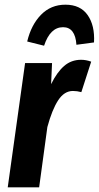

<svg xmlns="http://www.w3.org/2000/svg" viewBox="-20 -799 421 819"><path d="M369 -536 327 -406Q309 -411 291 -411Q254 -411 228 -371Q202 -331 182 -257L147 0H13L87 -530H202L198 -440Q223 -491 253.5 -517.5Q284 -544 326 -544Q347 -544 369 -536ZM96 -622Q113 -693 155 -736Q197 -779 259 -779Q323 -779 354 -734.5Q385 -690 381 -618L306 -608Q301 -683 249 -683Q194 -683 168 -604Z"/></svg>

Font: Fira Sans Extra Condensed SemiBold
Style: Italic
Weight: 600
Width: 3
Italic angle: -8°
Designer: Carrois Corporate & Edenspiekermann AG
Foundry: Carrois Corporate GbR & Edenspiekermann AG
Version: Version 4.203